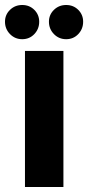

<svg xmlns="http://www.w3.org/2000/svg" viewBox="-32 -749 353 769"><path d="M222 0V-545H68V0ZM57 -592Q86 -592 105.5 -612.5Q125 -633 125 -662Q125 -690 105.5 -709.5Q86 -729 57 -729Q28 -729 8 -709.5Q-12 -690 -12 -662Q-12 -633 8 -612.5Q28 -592 57 -592ZM233 -592Q262 -592 281.5 -612.5Q301 -633 301 -662Q301 -690 281.5 -709.5Q262 -729 233 -729Q204 -729 184 -709.5Q164 -690 164 -662Q164 -633 184 -612.5Q204 -592 233 -592Z"/></svg>

Font: Secuela Black
Style: Regular
Weight: 900
Designer: Fernando Haro
Foundry: deFharo
Version: Version 1.704